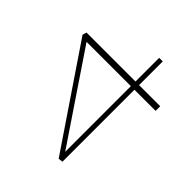

<svg xmlns="http://www.w3.org/2000/svg" viewBox="-127 -999 1290 1290"><g transform="rotate(-45 517.5 -354.5)"><path d="M46 -201 42 -233 745 -709 774 -700V-235H999V-201H774V0H730V-201ZM106 -235H730V-656Z"/></g></svg>

Font: Georama ExtraExtended ExtraLight
Style: Regular
Weight: 200
Width: 8
Designer: Jean-Baptiste Levee
Foundry: Production Type
Version: Version 1.000